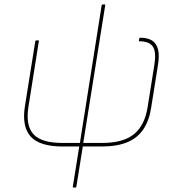

<svg xmlns="http://www.w3.org/2000/svg" viewBox="-20 -660 796 865"><path d="M311 185Q307 185 308 181L337 0H262Q159 0 118.5 -44.5Q78 -89 92 -180L139 -474Q140 -478 143 -478H152Q154 -478 155 -477.5Q156 -477 155 -474L108 -178Q95 -94 131 -55Q167 -16 262 -16H340L438 -636Q439 -640 442 -640H451Q455 -640 454 -636L355 -16H440Q535 -16 583.5 -55.5Q632 -95 645 -177L675 -365Q685 -425 669 -449.5Q653 -474 608 -474Q605 -474 606 -479L607 -485Q608 -490 611 -490Q645 -490 665 -477.5Q685 -465 692 -437Q699 -409 691 -363L661 -175Q652 -116 625.5 -77Q599 -38 553 -19Q507 0 437 0H353L324 181Q323 185 320 185Z"/></svg>

Font: Sofia Sans Hairline
Style: Italic
Weight: 1
Italic angle: -9°
Designer: Botio Nikoltchev, Ani Petrova
Foundry: lettersoup
Version: Version 4.102